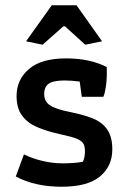

<svg xmlns="http://www.w3.org/2000/svg" viewBox="-20 -702 490 730"><path d="M79 -545 177 -682H271L368 -545L304 -532L227 -602H221L142 -532ZM40 -31 71 -115Q104 -99 142 -90Q180 -81 217 -81Q264 -81 295 -87Q303 -103 303 -127Q303 -146 296.5 -156.5Q290 -167 272 -174.5Q254 -182 216 -190Q157 -203 120.5 -219Q84 -235 63.5 -263Q43 -291 43 -337Q43 -399 90 -439.5Q137 -480 231 -480Q322 -480 386 -447V-415Q386 -397 382.5 -372.5Q379 -348 373 -334H291L283 -392Q251 -396 225 -396Q183 -396 165.5 -384Q148 -372 148 -344Q148 -317 169.5 -302Q191 -287 247 -276Q305 -264 338 -249.5Q371 -235 389 -207.5Q407 -180 407 -134Q407 -70 360 -31Q313 8 215 8Q112 8 40 -31Z"/></svg>

Font: Athiti SemiBold
Style: Regular
Weight: 600
Designer: CadsonDemak Team
Foundry: CadsonDemak
Version: Version 1.032